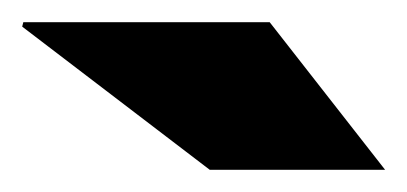

<svg xmlns="http://www.w3.org/2000/svg" viewBox="-20 -745 367 173"><path d="M327 -592H169L0 -721L1 -725H223Z"/></svg>

Font: Archivo SemiBold SemiExpanded Black
Style: Regular
Weight: 900
Width: 6
Version: Version 2.001